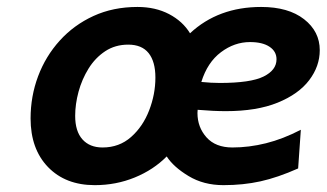

<svg xmlns="http://www.w3.org/2000/svg" viewBox="-20 -523 944 555"><path d="M849.6 -147.9 841.8 -36.1Q782.7 -9.8 732.9 1.2Q683.1 12.2 626 12.2Q568.4 12.2 524.9 -14.2Q481.4 -40.5 461.9 -70.8Q423.8 -32.2 369.6 -10Q315.4 12.2 253.9 12.2Q169.4 12.2 118.9 -40Q68.4 -92.3 68.4 -180.7Q68.4 -244.6 90.1 -302.5Q111.8 -360.4 152.6 -405.5Q193.4 -450.7 250.2 -476.8Q307.1 -502.9 377.4 -502.9Q429.2 -502.9 468.8 -482.2Q508.3 -461.4 529.3 -426.8Q610.8 -502.9 734.9 -502.9Q813.5 -502.9 858.9 -467.5Q904.3 -432.1 904.3 -377.9Q904.3 -331.5 873.8 -291.3Q843.3 -251 782.7 -226.3Q722.2 -201.7 632.8 -201.7Q596.7 -201.7 551.3 -205.6Q550.8 -202.1 550.8 -196.3Q550.8 -155.3 576.9 -126Q603 -96.7 651.9 -96.7Q699.7 -96.7 748.8 -108.9Q797.9 -121.1 849.6 -147.9ZM350.6 -394Q313 -394 284.2 -375Q255.4 -356 236.1 -325Q216.8 -293.9 207 -257.8Q197.3 -221.7 197.3 -188Q197.3 -143.6 218.3 -120.1Q239.3 -96.7 276.4 -96.7Q324.7 -96.7 358.9 -127Q393.1 -157.2 411.1 -203.9Q429.2 -250.5 429.2 -298.8Q429.2 -344.7 409.7 -369.4Q390.1 -394 350.6 -394ZM702.6 -401.4Q657.7 -401.4 618.7 -372.1Q579.6 -342.8 562 -286.1Q590.8 -283.2 615.2 -283.2Q704.6 -283.2 741.9 -301.8Q779.3 -320.3 779.3 -351.6Q779.3 -374.5 759 -387.9Q738.8 -401.4 702.6 -401.4Z"/></svg>

Font: Andika
Style: Bold Italic
Weight: 700
Italic angle: -14°
Designer: Victor Gaultney, Annie Olsen, Julie Remington, Don Collingsworth, Eric Hays, Becca Hirsbrunner
Foundry: SIL International
Version: Version 6.101